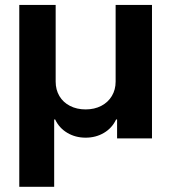

<svg xmlns="http://www.w3.org/2000/svg" viewBox="-20 -550 681 763"><path d="M56.6 -530.3H201.2V-225.6Q201.2 -193.4 216.1 -168.2Q231 -143.1 258.1 -129.2Q285.2 -115.2 320.3 -115.2Q355.5 -115.2 382.6 -129.4Q409.7 -143.6 424.6 -168.7Q439.5 -193.8 439.5 -225.6V-530.3H584V0H445.3V-75.2H441.4Q425.3 -41 393.1 -22Q360.8 -2.9 320.3 -2.9Q279.8 -2.9 247.6 -22Q215.3 -41 199.2 -75.2H195.3V192.4H56.6Z"/></svg>

Font: Pretendard GOV
Style: Bold
Weight: 700
Designer: Base glyphs from Inter by Rasmus Andersson; Hangeul glyphs from Noto Sans CJK(Source Han Sans) by Jang Soo-young and Kan
Foundry: Kil Hyung-jin
Version: Version 1.309